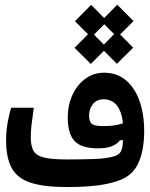

<svg xmlns="http://www.w3.org/2000/svg" viewBox="-20 -777 626 801"><path d="M258.3 3.4Q163.1 3.4 107.7 -14.9Q52.2 -33.2 28.8 -76.2Q5.4 -119.1 5.4 -192.4Q5.4 -230 12.2 -267.8Q19 -305.7 26.9 -327.6H121.1Q114.7 -284.7 111.6 -257.3Q108.4 -230 108.4 -204.6Q108.4 -168.5 119.4 -148.4Q130.4 -128.4 162.4 -120.1Q194.3 -111.8 258.3 -111.8Q314.5 -111.8 368.9 -113.5Q423.3 -115.2 454.6 -124.5Q471.7 -129.4 480.2 -139.4Q488.8 -149.4 491.5 -170.9Q494.1 -192.4 494.1 -231Q494.1 -279.3 483.2 -308.3Q472.2 -337.4 454.1 -350.1Q436 -362.8 413.6 -362.8Q382.8 -362.8 367.2 -342.3Q351.6 -321.8 351.6 -295.9Q351.6 -270 362.8 -260.5Q374 -251 409.2 -251Q443.4 -251 466.1 -255.6Q488.8 -260.3 515.6 -269.5L514.2 -192.9L480.5 -191.9Q469.7 -176.8 448 -167.5Q426.3 -158.2 388.7 -158.2Q320.3 -158.2 291.5 -188.2Q262.7 -218.3 262.7 -287.1Q262.7 -337.9 282 -380.4Q301.3 -422.9 335.7 -448.2Q370.1 -473.6 414.6 -473.6Q468.3 -473.6 505.6 -441.9Q543 -410.2 562.3 -355.2Q581.5 -300.3 581.5 -230Q581.5 -154.8 559.6 -102.1Q537.6 -49.3 485.8 -27.8Q458.5 -16.6 423.3 -9.5Q388.2 -2.4 346.9 0.5Q305.7 3.4 258.3 3.4ZM360.4 -621.1 292.5 -688.5 360.4 -756.8 427.7 -688.5ZM358.9 -510.3 291 -577.6 358.9 -646 426.3 -577.6ZM469.2 -621.6 401.9 -689 469.2 -757.3 537.1 -689ZM467.8 -510.7 400.4 -578.1 467.8 -646.5 535.6 -578.1Z"/></svg>

Font: Cascadia Mono Medium
Style: Regular
Weight: 500
Monospace: yes
Designer: Aaron Bell
Foundry: Saja Typeworks
Version: Version 2407.024